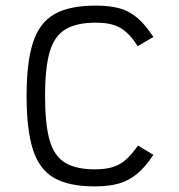

<svg xmlns="http://www.w3.org/2000/svg" viewBox="-20 -652 640 686"><path d="M318 14Q226 14 173 -16.5Q120 -47 97.5 -118Q75 -189 75 -309Q75 -430 98 -500.5Q121 -571 174.5 -601.5Q228 -632 322 -632Q373 -632 408 -622Q443 -612 471.5 -587.5Q500 -563 528 -520L472 -487Q451 -520 430 -538Q409 -556 384 -563.5Q359 -571 322 -571Q253 -571 213.5 -547Q174 -523 157.5 -466.5Q141 -410 141 -309Q141 -209 157 -152Q173 -95 212 -71Q251 -47 318 -47Q355 -47 381 -54.5Q407 -62 428.5 -80.5Q450 -99 473 -132L528 -99Q500 -56 470.5 -31.5Q441 -7 405.5 3.5Q370 14 318 14Z"/></svg>

Font: Victor Mono Thin Light
Style: Regular
Weight: 300
Monospace: yes
Version: Version 1.561;gftools[0.9.30]